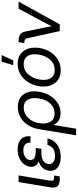

<svg xmlns="http://www.w3.org/2000/svg" viewBox="695 -1463 972 2402"><g transform="rotate(-90 1181.0 -262.0)"><path d="M150.9 0Q79.6 0 53.7 -26.6Q27.8 -53.2 38.1 -116.2L104.5 -515.6H187.5L122.6 -125Q117.2 -92.3 126 -81.8Q134.8 -71.3 166.5 -71.3H186.5L174.8 0Z M418.9 11.7Q362.8 11.7 321 -6.3Q279.3 -24.4 259.3 -58.6Q239.3 -92.8 247.1 -140.6Q254.4 -187 284.9 -218Q315.4 -249 363.3 -264.2Q324.7 -279.3 307.4 -307.4Q290 -335.4 296.9 -377Q304.2 -420.9 333.7 -454.8Q363.3 -488.8 409.4 -508.1Q455.6 -527.3 512.7 -527.3Q599.1 -527.3 642.1 -483.4Q685.1 -439.5 676.8 -367.2H596.7Q602.1 -407.2 576.7 -431.6Q551.3 -456.1 501 -456.1Q452.1 -456.1 418.7 -433.3Q385.3 -410.6 379.9 -377Q375 -345.7 399.9 -323.5Q424.8 -301.3 485.4 -301.3H531.2L527.8 -279.8L519.5 -230H465.8Q412.1 -230 375.2 -209.5Q338.4 -189 331.5 -146.5Q324.7 -106 352.1 -82.8Q379.4 -59.6 432.6 -59.6Q543.5 -59.6 568.4 -154.3H650.4Q637.7 -98.1 604 -61.3Q570.3 -24.4 522.2 -6.3Q474.1 11.7 418.9 11.7Z M689 204.1 765.6 -258.8Q779.3 -339.8 818.1 -399.7Q856.9 -459.5 915 -492.4Q973.1 -525.4 1043.9 -525.4Q1115.2 -525.4 1162.4 -492.4Q1209.5 -459.5 1228.5 -399.4Q1247.6 -339.4 1233.9 -257.8Q1220.7 -178.2 1182.6 -117.9Q1144.5 -57.6 1088.9 -23.9Q1033.2 9.8 966.3 9.8Q859.4 9.8 819.3 -78.1H818.4L772 204.1ZM961.9 -64.9Q1033.2 -64.9 1084.2 -116.5Q1135.3 -168 1149.9 -257.8Q1165 -348.1 1135.3 -399.7Q1105.5 -451.2 1035.6 -451.2Q987.8 -451.2 947.3 -427.2Q906.7 -403.3 878.9 -359.9Q851.1 -316.4 841.3 -257.8Q827.1 -169.4 858.9 -117.2Q890.6 -64.9 961.9 -64.9Z M1503.4 11.7Q1408.2 11.7 1353.8 -47.9Q1299.3 -107.4 1299.3 -203.1Q1299.3 -264.6 1319.3 -322.8Q1339.4 -380.9 1376.7 -427Q1414.1 -473.1 1466.3 -500.2Q1518.6 -527.3 1582.5 -527.3Q1677.7 -527.3 1731.9 -467.3Q1786.1 -407.2 1786.1 -310.5Q1786.1 -248.5 1766.1 -190.7Q1746.1 -132.8 1708.7 -87.2Q1671.4 -41.5 1619.4 -14.9Q1567.4 11.7 1503.4 11.7ZM1505.9 -63.5Q1554.2 -63.5 1591.1 -85.2Q1627.9 -106.9 1653.1 -143.3Q1678.2 -179.7 1690.9 -223.9Q1703.6 -268.1 1703.6 -312.5Q1703.6 -377.4 1671.9 -414.8Q1640.1 -452.1 1580.1 -452.1Q1533.2 -452.1 1496.6 -430.7Q1460 -409.2 1434.6 -373Q1409.2 -336.9 1395.8 -292.2Q1382.3 -247.6 1382.3 -201.2Q1382.3 -137.2 1413.8 -100.3Q1445.3 -63.5 1505.9 -63.5ZM1566.9 -582 1610.4 -727.5H1693.4L1625.5 -582Z M1993.2 0 1903.8 -404.8Q1898.9 -426.3 1887.9 -434.8Q1877 -443.4 1854 -443.4H1842.8L1855 -515.6H1868.7Q1969.2 -515.6 1985.8 -438L2031.2 -218.8Q2037.6 -188.5 2043 -158.9Q2048.3 -129.4 2053.7 -100.1Q2068.4 -129.9 2083.5 -159.4Q2098.6 -189 2114.3 -218.8L2273.4 -515.6H2361.8L2077.1 0Z"/></g></svg>

Font: Inter Display
Style: Italic
Weight: 400
Italic angle: -9.39999°
Designer: Rasmus Andersson
Foundry: rsms
Version: Version 4.000;git-a52131595